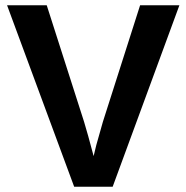

<svg xmlns="http://www.w3.org/2000/svg" viewBox="-20 -708 707 728"><path d="M407.2 0H261.2L6.8 -688H157.2L298.8 -246.1Q312 -203.1 335 -116.2L345.2 -158.2L370.1 -246.1L511.2 -688H660.2Z"/></svg>

Font: Liberation Sans
Style: Bold
Weight: 700
Designer: Steve Matteson
Foundry: Ascender Corporation
Version: Version 2.1.5